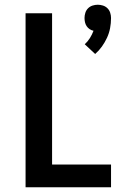

<svg xmlns="http://www.w3.org/2000/svg" viewBox="-20 -791 540 811"><path d="M382 -563 338 -604Q351 -616 360 -630.5Q369 -645 375 -661Q366 -663 358.5 -668Q351 -673 346 -680.5Q341 -688 339 -697Q337 -706 337 -715Q337 -726 340.5 -737Q344 -748 352 -756Q360 -764 371 -767.5Q382 -771 393 -771Q404 -771 415 -767.5Q426 -764 434 -756Q442 -748 445.5 -737Q449 -726 449 -715Q449 -693 445 -672Q441 -651 432 -631.5Q423 -612 410.5 -594.5Q398 -577 382 -563ZM88 0V-735H200V-96H449V0Z"/></svg>

Font: Zed Mono
Style: Bold
Weight: 700
Monospace: yes
Designer: Belleve Invis
Foundry: Belleve Invis
Version: Version 1.0.0; ttfautohint (v1.8.4)